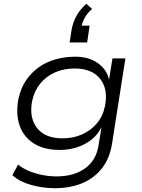

<svg xmlns="http://www.w3.org/2000/svg" viewBox="-20 -801 747 1009"><path d="M269 188Q205 188 144 171Q83 154 45 120L75 64Q101 85 134.5 98.5Q168 112 204.5 119Q241 126 277 126Q369 126 427.5 83.5Q486 41 498 -38L513 -130H512Q492 -91 458 -65Q424 -39 382 -26Q340 -13 294 -13Q212 -13 158 -47Q104 -81 83 -141.5Q62 -202 77 -282Q89 -337 116 -377.5Q143 -418 182.5 -446.5Q222 -475 271.5 -489Q321 -503 376 -503Q447 -503 494.5 -469Q542 -435 553 -382L571 -494H639L569 -47Q557 30 516.5 82.5Q476 135 412.5 161.5Q349 188 269 188ZM308 -74Q364 -74 410 -94Q456 -114 488.5 -152Q521 -190 532 -245Q549 -333 506 -387Q463 -441 372 -441Q316 -441 270 -421Q224 -401 192.5 -363Q161 -325 149 -271Q132 -183 174.5 -128.5Q217 -74 308 -74ZM346 -578 356 -643Q363 -684 382 -718Q401 -752 434 -781L464 -754Q438 -731 425 -707Q412 -683 407 -656L396 -666H451L438 -578Z"/></svg>

Font: Nunito Sans 7pt SemiExpanded Light
Style: Italic
Weight: 300
Width: 6
Italic angle: -9°
Designer: Vernon Adams
Foundry: Vernon Adams
Version: Version 3.101;gftools[0.9.27]